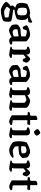

<svg xmlns="http://www.w3.org/2000/svg" viewBox="1785 -2568 983 4593"><g transform="rotate(90 2276.5 -271.5)"><path d="M222 200Q207 200 183 192Q159 184 132 170Q105 156 81.5 139.5Q58 123 43 105.5Q28 88 28 73Q28 56 43.5 35.5Q59 15 82.5 -5Q106 -25 128 -37Q122 -45 116 -56Q110 -67 110 -76Q110 -86 121 -100.5Q132 -115 147.5 -130Q163 -145 174 -153L218 -144L213 -94Q221 -93 249 -90Q277 -87 313.5 -82.5Q350 -78 387 -71.5Q424 -65 452 -57.5Q480 -50 490 -41Q496 -28 498.5 -11Q501 6 501 21Q501 52 496 85.5Q491 119 482 139Q469 149 442.5 159.5Q416 170 380.5 179.5Q345 189 303.5 194.5Q262 200 222 200ZM258 122Q275 122 301 119Q327 116 352.5 111.5Q378 107 393 103Q396 96 397 82Q398 68 398 59Q398 46 396 34.5Q394 23 391 17Q389 15 370 11Q351 7 324 2.5Q297 -2 269 -6.5Q241 -11 220.5 -14Q200 -17 194 -18Q183 -5 171 9Q159 23 151 34.5Q143 46 143 52Q143 59 157.5 71Q172 83 191.5 94.5Q211 106 229.5 114Q248 122 258 122ZM213 -127Q182 -138 157.5 -146.5Q133 -155 116.5 -162.5Q100 -170 89 -177.5Q78 -185 72 -192Q64 -203 56.5 -228.5Q49 -254 49 -285Q49 -333 57 -371Q65 -409 72 -431Q82 -437 107 -448.5Q132 -460 164 -472Q196 -484 228 -492Q260 -500 283 -500Q297 -500 316.5 -496Q336 -492 347 -489Q372 -492 402 -503.5Q432 -515 459.5 -528.5Q487 -542 502 -551L522 -538Q523 -519 519.5 -497.5Q516 -476 511 -463Q488 -454 461.5 -450Q435 -446 407 -444V-439Q415 -434 425.5 -426Q436 -418 445 -404Q451 -388 455 -363.5Q459 -339 459 -319Q459 -280 452 -244.5Q445 -209 436 -187Q423 -177 391 -164Q359 -151 313 -140.5Q267 -130 213 -127ZM261 -189Q270 -189 284.5 -192.5Q299 -196 313 -201.5Q327 -207 333 -210Q340 -223 343.5 -248.5Q347 -274 347 -300Q347 -333 344 -361Q341 -389 336 -397Q333 -402 318.5 -410Q304 -418 288.5 -424Q273 -430 265 -430Q254 -430 237.5 -426.5Q221 -423 204 -418Q187 -413 176 -407Q171 -396 167.5 -374.5Q164 -353 164 -328Q164 -304 166 -281.5Q168 -259 171.5 -244Q175 -229 178 -224Q184 -218 199.5 -210Q215 -202 233 -195.5Q251 -189 261 -189Z M708 4Q687 4 660 -9Q633 -22 610.5 -38Q588 -54 580 -65Q574 -77 569.5 -101Q565 -125 565 -153Q565 -166 566 -177Q567 -188 568 -197Q572 -204 583.5 -214.5Q595 -225 610.5 -236.5Q626 -248 641 -256.5Q656 -265 666 -267Q674 -270 693 -271Q712 -272 735 -273Q750 -274 765 -275.5Q780 -277 795 -279Q810 -281 824 -283Q838 -285 851 -287V-394Q827 -406 797 -413Q767 -420 743 -420Q734 -420 723.5 -419Q713 -418 707 -417L676 -335Q671 -333 659.5 -329Q648 -325 627 -323Q618 -335 603.5 -362.5Q589 -390 584 -423Q605 -441 634 -455.5Q663 -470 694.5 -480Q726 -490 756 -495Q786 -500 810 -500Q830 -500 857.5 -489Q885 -478 911 -461.5Q937 -445 954 -427.5Q971 -410 971 -396V-75L1039 -68Q1041 -64 1044 -55.5Q1047 -47 1047 -36Q1040 -26 1023.5 -18Q1007 -10 989 -5Q971 0 958 0Q935 0 916 -8.5Q897 -17 884.5 -30.5Q872 -44 864 -58Q842 -45 812.5 -30.5Q783 -16 755 -6Q727 4 708 4ZM749 -81Q760 -81 779 -85.5Q798 -90 818.5 -97Q839 -104 851 -110V-225Q832 -222 810.5 -218.5Q789 -215 769 -213Q744 -210 718.5 -205.5Q693 -201 679 -191Q679 -175 680 -152Q681 -129 688 -112Q697 -102 715 -91.5Q733 -81 749 -81Z M1290 0Q1280 0 1254.5 -3.5Q1229 -7 1197 -12Q1165 -17 1137.5 -23Q1110 -29 1098 -33Q1098 -41 1101.5 -49Q1105 -57 1108 -62L1135 -66Q1146 -68 1153 -74.5Q1160 -81 1164 -97Q1168 -113 1168 -146V-391Q1168 -400 1164 -407Q1160 -414 1151 -417L1094 -437Q1096 -451 1099 -459Q1102 -467 1107 -472Q1124 -481 1156 -490.5Q1188 -500 1212 -500Q1244 -500 1265.5 -478.5Q1287 -457 1287 -420V-410Q1294 -418 1306.5 -433Q1319 -448 1334 -463.5Q1349 -479 1364 -489.5Q1379 -500 1393 -500Q1406 -500 1421 -490Q1436 -480 1449.5 -465.5Q1463 -451 1471 -437.5Q1479 -424 1479 -417Q1479 -407 1473 -388Q1467 -369 1458 -350Q1449 -331 1442 -322Q1428 -322 1413.5 -326Q1399 -330 1391 -332Q1386 -344 1380 -358.5Q1374 -373 1368 -383.5Q1362 -394 1357 -394Q1353 -394 1343 -387.5Q1333 -381 1321.5 -371.5Q1310 -362 1300.5 -353Q1291 -344 1288 -340V-126Q1288 -106 1283 -90.5Q1278 -75 1274 -69L1360 -61Q1362 -58 1364.5 -50.5Q1367 -43 1367 -34Q1361 -26 1346.5 -18Q1332 -10 1316 -5Q1300 0 1290 0Z M1677 4Q1656 4 1629 -9Q1602 -22 1579.5 -38Q1557 -54 1549 -65Q1543 -77 1538.5 -101Q1534 -125 1534 -153Q1534 -166 1535 -177Q1536 -188 1537 -197Q1541 -204 1552.5 -214.5Q1564 -225 1579.5 -236.5Q1595 -248 1610 -256.5Q1625 -265 1635 -267Q1643 -270 1662 -271Q1681 -272 1704 -273Q1719 -274 1734 -275.5Q1749 -277 1764 -279Q1779 -281 1793 -283Q1807 -285 1820 -287V-394Q1796 -406 1766 -413Q1736 -420 1712 -420Q1703 -420 1692.5 -419Q1682 -418 1676 -417L1645 -335Q1640 -333 1628.5 -329Q1617 -325 1596 -323Q1587 -335 1572.5 -362.5Q1558 -390 1553 -423Q1574 -441 1603 -455.5Q1632 -470 1663.5 -480Q1695 -490 1725 -495Q1755 -500 1779 -500Q1799 -500 1826.5 -489Q1854 -478 1880 -461.5Q1906 -445 1923 -427.5Q1940 -410 1940 -396V-75L2008 -68Q2010 -64 2013 -55.5Q2016 -47 2016 -36Q2009 -26 1992.5 -18Q1976 -10 1958 -5Q1940 0 1927 0Q1904 0 1885 -8.5Q1866 -17 1853.5 -30.5Q1841 -44 1833 -58Q1811 -45 1781.5 -30.5Q1752 -16 1724 -6Q1696 4 1677 4ZM1718 -81Q1729 -81 1748 -85.5Q1767 -90 1787.5 -97Q1808 -104 1820 -110V-225Q1801 -222 1779.5 -218.5Q1758 -215 1738 -213Q1713 -210 1687.5 -205.5Q1662 -201 1648 -191Q1648 -175 1649 -152Q1650 -129 1657 -112Q1666 -102 1684 -91.5Q1702 -81 1718 -81Z M2248 0Q2238 0 2214 -3.5Q2190 -7 2161 -12Q2132 -17 2106.5 -23Q2081 -29 2069 -33Q2069 -41 2072.5 -49Q2076 -57 2079 -62L2106 -66Q2123 -69 2130.5 -84Q2138 -99 2138 -146V-391Q2138 -399 2134.5 -406.5Q2131 -414 2122 -417L2063 -437Q2065 -451 2068 -459Q2071 -467 2076 -472Q2093 -481 2125 -490.5Q2157 -500 2181 -500Q2213 -500 2234 -481.5Q2255 -463 2256 -432Q2277 -446 2301.5 -462Q2326 -478 2350 -489Q2374 -500 2392 -500Q2415 -500 2443.5 -491Q2472 -482 2498.5 -467.5Q2525 -453 2542 -436Q2559 -419 2559 -401V-126Q2559 -106 2554.5 -90.5Q2550 -75 2546 -69L2624 -61Q2626 -57 2628.5 -49.5Q2631 -42 2631 -34Q2626 -26 2612 -18Q2598 -10 2583 -5Q2568 0 2556 0Q2547 0 2522 -3.5Q2497 -7 2467.5 -12Q2438 -17 2412.5 -23Q2387 -29 2375 -33Q2375 -42 2378 -49.5Q2381 -57 2384 -62L2408 -65Q2418 -67 2425 -73Q2432 -79 2435.5 -95.5Q2439 -112 2439 -146V-357Q2439 -366 2430.5 -375.5Q2422 -385 2409 -393Q2396 -401 2384 -406Q2372 -411 2365 -411Q2358 -411 2343.5 -407.5Q2329 -404 2312 -397.5Q2295 -391 2280.5 -385.5Q2266 -380 2258 -376V-131Q2258 -112 2253 -95Q2248 -78 2242 -69L2317 -61Q2319 -58 2321.5 -50.5Q2324 -43 2324 -34Q2319 -26 2305 -18Q2291 -10 2275 -5Q2259 0 2248 0Z M2884 0Q2871 0 2847 -7.5Q2823 -15 2797.5 -27Q2772 -39 2754.5 -51Q2737 -63 2737 -72V-438L2659 -445Q2659 -466 2663.5 -477.5Q2668 -489 2672 -493L2727 -500Q2740 -502 2744.5 -510.5Q2749 -519 2749 -540V-645Q2762 -654 2785 -664.5Q2808 -675 2830 -675L2851 -660V-501L2958 -500L2969 -487Q2968 -470 2962.5 -455Q2957 -440 2951 -433L2856 -435V-86L2963 -68Q2966 -64 2969 -56.5Q2972 -49 2972 -37Q2963 -27 2948 -18.5Q2933 -10 2916 -5Q2899 0 2884 0Z M3214 0Q3205 0 3179.5 -3.5Q3154 -7 3123.5 -12Q3093 -17 3066.5 -23Q3040 -29 3028 -33Q3028 -41 3031.5 -49Q3035 -57 3038 -62L3065 -66Q3075 -68 3082.5 -74.5Q3090 -81 3093.5 -97Q3097 -113 3097 -146V-391Q3097 -400 3093.5 -407Q3090 -414 3081 -417L3023 -437Q3025 -449 3028 -458Q3031 -467 3036 -472Q3054 -481 3085.5 -490.5Q3117 -500 3142 -500Q3174 -500 3195.5 -478Q3217 -456 3217 -423V-126Q3217 -106 3212.5 -90.5Q3208 -75 3204 -69L3282 -61Q3284 -57 3286.5 -50Q3289 -43 3289 -34Q3284 -26 3270 -18Q3256 -10 3241 -5Q3226 0 3214 0ZM3137 -592Q3130 -592 3118 -602Q3106 -612 3094.5 -626Q3083 -640 3075 -654.5Q3067 -669 3067 -678Q3067 -686 3077.5 -697Q3088 -708 3103.5 -718.5Q3119 -729 3134.5 -736Q3150 -743 3158 -743Q3167 -743 3178.5 -733.5Q3190 -724 3200.5 -709Q3211 -694 3218 -680Q3225 -666 3225 -656Q3225 -648 3215 -637Q3205 -626 3191 -616Q3177 -606 3162 -599Q3147 -592 3137 -592Z M3574 0Q3547 0 3517 -10Q3487 -20 3459.5 -34.5Q3432 -49 3412.5 -62.5Q3393 -76 3388 -83Q3374 -101 3366.5 -140Q3359 -179 3359 -222Q3359 -262 3362.5 -299Q3366 -336 3372 -366.5Q3378 -397 3385 -416Q3399 -425 3425 -439Q3451 -453 3483.5 -467Q3516 -481 3550 -490.5Q3584 -500 3613 -500Q3631 -500 3657 -489.5Q3683 -479 3707 -464.5Q3731 -450 3740 -439Q3745 -429 3749.5 -406.5Q3754 -384 3757 -359Q3760 -334 3760 -316Q3748 -300 3731.5 -285Q3715 -270 3699 -258.5Q3683 -247 3671 -241Q3655 -237 3625 -232.5Q3595 -228 3557 -225Q3519 -222 3477 -222Q3479 -190 3482.5 -165Q3486 -140 3490 -135Q3493 -131 3505 -123Q3517 -115 3532.5 -106.5Q3548 -98 3562.5 -91.5Q3577 -85 3586 -85Q3599 -85 3619.5 -87.5Q3640 -90 3663 -93.5Q3686 -97 3706.5 -100.5Q3727 -104 3739 -106Q3743 -102 3748 -94.5Q3753 -87 3753 -75Q3737 -60 3709.5 -42Q3682 -24 3647.5 -12Q3613 0 3574 0ZM3543 -284Q3562 -285 3583 -287Q3604 -289 3622 -293Q3640 -297 3650 -302Q3650 -313 3648.5 -329.5Q3647 -346 3645 -362Q3643 -378 3639 -384Q3637 -389 3626 -396.5Q3615 -404 3602.5 -409.5Q3590 -415 3582 -415Q3573 -415 3554 -411Q3535 -407 3516 -401.5Q3497 -396 3488 -391Q3484 -379 3481 -361.5Q3478 -344 3476.5 -326Q3475 -308 3475 -292Q3487 -288 3506.5 -286Q3526 -284 3543 -284Z M4011 0Q4001 0 3975.5 -3.5Q3950 -7 3918 -12Q3886 -17 3858.5 -23Q3831 -29 3819 -33Q3819 -41 3822.5 -49Q3826 -57 3829 -62L3856 -66Q3867 -68 3874 -74.5Q3881 -81 3885 -97Q3889 -113 3889 -146V-391Q3889 -400 3885 -407Q3881 -414 3872 -417L3815 -437Q3817 -451 3820 -459Q3823 -467 3828 -472Q3845 -481 3877 -490.5Q3909 -500 3933 -500Q3965 -500 3986.5 -478.5Q4008 -457 4008 -420V-410Q4015 -418 4027.5 -433Q4040 -448 4055 -463.5Q4070 -479 4085 -489.5Q4100 -500 4114 -500Q4127 -500 4142 -490Q4157 -480 4170.5 -465.5Q4184 -451 4192 -437.5Q4200 -424 4200 -417Q4200 -407 4194 -388Q4188 -369 4179 -350Q4170 -331 4163 -322Q4149 -322 4134.5 -326Q4120 -330 4112 -332Q4107 -344 4101 -358.5Q4095 -373 4089 -383.5Q4083 -394 4078 -394Q4074 -394 4064 -387.5Q4054 -381 4042.5 -371.5Q4031 -362 4021.5 -353Q4012 -344 4009 -340V-126Q4009 -106 4004 -90.5Q3999 -75 3995 -69L4081 -61Q4083 -58 4085.5 -50.5Q4088 -43 4088 -34Q4082 -26 4067.5 -18Q4053 -10 4037 -5Q4021 0 4011 0Z M4442 0Q4429 0 4405 -7.5Q4381 -15 4355.5 -27Q4330 -39 4312.5 -51Q4295 -63 4295 -72V-438L4217 -445Q4217 -466 4221.5 -477.5Q4226 -489 4230 -493L4285 -500Q4298 -502 4302.5 -510.5Q4307 -519 4307 -540V-645Q4320 -654 4343 -664.5Q4366 -675 4388 -675L4409 -660V-501L4516 -500L4527 -487Q4526 -470 4520.5 -455Q4515 -440 4509 -433L4414 -435V-86L4521 -68Q4524 -64 4527 -56.5Q4530 -49 4530 -37Q4521 -27 4506 -18.5Q4491 -10 4474 -5Q4457 0 4442 0Z"/></g></svg>

Font: Texturina Medium 12pt SemiBold
Style: Regular
Weight: 600
Version: Version 1.002